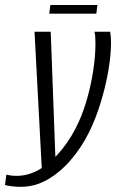

<svg xmlns="http://www.w3.org/2000/svg" viewBox="-89 -620 458 757"><path d="M-7.2 116.6Q-24.9 116.6 -41.2 114.7Q-57.5 112.8 -69.3 109.4L-63.9 68.7Q-55.8 70.7 -46.2 72Q-36.7 73.3 -23.6 73.3Q26.5 73.3 72.2 44.6Q117.8 16 156.3 -32.2Q194.9 -80.4 221 -138.5Q241.3 -182.9 256.1 -236.8Q271 -290.7 279.2 -346.1Q287.4 -401.4 287.4 -449.4Q287.4 -464.8 286.4 -476.5Q285.4 -488.1 283.4 -495H345.4Q348.7 -477.3 348.7 -452.3Q348.7 -401.1 337.7 -338.5Q326.7 -276 307.2 -213.1Q287.8 -150.2 261.8 -97.9Q232.8 -39.4 191.2 9.4Q149.7 58.2 99.5 87.4Q49.4 116.6 -7.2 116.6ZM76.3 55.3 47.1 -495H111L130.5 30.7ZM105.2 -566 109.5 -600.2H295.1L290.8 -566Z"/></svg>

Font: Alumni Sans SC Thin
Style: Italic
Weight: 100
Italic angle: -8°
Designer: Robert E. Leuschke
Foundry: Robert E. Leuschke
Version: Version 1.016